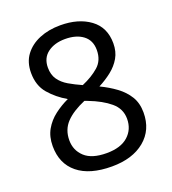

<svg xmlns="http://www.w3.org/2000/svg" viewBox="-134 -825 840 937"><g transform="rotate(-20 286.0 -357.0)"><path d="M285 -724Q379 -724 439 -680Q499 -636 499 -553Q499 -510 480.5 -478Q462 -446 431 -421.5Q400 -397 363 -378Q407 -357 443 -330.5Q479 -304 500.5 -269Q522 -234 522 -185Q522 -95 458.5 -42.5Q395 10 288 10Q173 10 111 -40.5Q49 -91 49 -182Q49 -231 69.5 -267Q90 -303 124 -329Q158 -355 197 -373Q145 -403 108.5 -445.5Q72 -488 72 -554Q72 -609 100 -646.5Q128 -684 176 -704Q224 -724 285 -724ZM284 -653Q229 -653 193.5 -626.5Q158 -600 158 -550Q158 -513 175.5 -488Q193 -463 223 -445.5Q253 -428 289 -412Q341 -434 376.5 -465Q412 -496 412 -550Q412 -600 377 -626.5Q342 -653 284 -653ZM135 -181Q135 -129 172 -94.5Q209 -60 286 -60Q359 -60 397.5 -94.5Q436 -129 436 -184Q436 -236 395 -270.5Q354 -305 286 -331L270 -337Q204 -309 169.5 -272.5Q135 -236 135 -181Z"/></g></svg>

Font: RS Noto Sans
Style: Regular
Weight: 400
Designer: Monotype Design Team
Foundry: Monotype Imaging Inc.
Version: Version 3.10